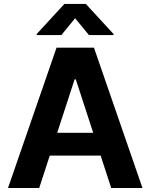

<svg xmlns="http://www.w3.org/2000/svg" viewBox="-20 -947 758 967"><path d="M20.3 0 264.8 -707H453.2L697.6 0H540.1L361.7 -547.4H355.8L177.4 0ZM547 -278V-163.3H169.2V-278ZM358.3 -855.2 289.2 -770.5H164.9V-775.8L304.2 -927.1H412.4L551.7 -775.8V-770.5H427.8Z"/></svg>

Font: WEMIX Pretendard Variable
Style: Regular
Weight: 400
Designer: Base glyphs from Inter by Rasmus Andersson; Hangeul glyphs from Noto Sans CJK(Source Han Sans) by Jang Soo-young and Kan
Foundry: Kil Hyung-jin
Version: Version 1.000;Glyphs 3.2 (3208)